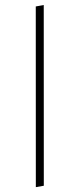

<svg xmlns="http://www.w3.org/2000/svg" viewBox="-123 -744 369 889"><g transform="rotate(-10 61.0 -299.0)"><path d="M-30 113H7.5L152.5 -711H115Z"/></g></svg>

Font: Anybody SemiExpanded ExtraLight
Style: Italic
Weight: 250
Width: 6
Italic angle: -10°
Version: Version 1.113;gftools[0.9.25]